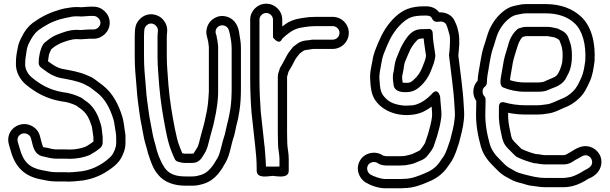

<svg xmlns="http://www.w3.org/2000/svg" viewBox="-20 -798 3290 1036"><path d="M356 59C395.7 59 432.5 51.1 462.3 39.2C463.2 38.8 464.5 38.2 465.1 37.9C484.3 27.2 504.5 14.4 521.3 0C527.3 -5.2 534 -16.7 534 -27V-60C534 -61.6 533.8 -63.7 533.5 -64.9C530.5 -80 530.6 -107.4 523.7 -127.9L516.7 -148.9C502.4 -192 477.7 -232.1 438.4 -256.1C427.2 -263.5 425.7 -267.1 417.2 -271.4C390 -285 352.8 -297.4 317.4 -300.8C247.4 -313.3 199.9 -340.7 153.7 -378.4C131.7 -396 113.2 -424.1 115.9 -459.1C116 -459.7 116 -460.5 116 -461C116 -484.1 121.6 -504.3 123.9 -525.4C125.8 -543.4 133.5 -560.5 143 -578.1C154.5 -599.5 168.9 -620.7 185.9 -634C223.6 -661.2 259.2 -681 307.9 -695C325.9 -700.1 345.2 -703.1 369.5 -708.4C378.6 -709.6 385.6 -710 395 -710C401.9 -710 410.9 -709 420 -709C437.3 -709 453.8 -712 462 -712H485C503.9 -712 522 -693.9 522 -675C522 -656.5 504.4 -639 485 -639H462C445 -639 427.9 -636.2 416.1 -636C406.3 -636.8 402 -637 395 -637C350.5 -637 314.5 -621 286.2 -610.4C266.6 -603 246.8 -589.2 230.5 -575.5C204.5 -559 200.4 -527.7 197.6 -522.2C196.3 -519.4 195.3 -515.9 195.1 -513.3C194.1 -502 189 -485.6 189 -471V-456C189 -437.3 213.6 -424.9 220.5 -419.4C243.1 -401.8 270.3 -385.2 305 -377.5C352.9 -368.8 394.6 -361.3 428.9 -346.5C446.5 -336.9 456.5 -333.4 466.8 -326.2C481.9 -313.7 488 -311 503.4 -298.4C546.8 -264.7 574.3 -213.2 593 -151C598.2 -132.7 601.1 -98 606.2 -71.7C606.8 -62.9 607 -55 607 -46V-25C607 -6.1 599.1 13.4 590 30.2C582 45.3 568.7 55.7 549.7 71.2C512.1 98.7 473.7 117.9 420.8 126.2L401.5 128.1C385.9 129.7 368.1 131.8 352.2 132C343.3 131.2 337.4 131 329 131H279C253.3 131 235.8 124.9 207.2 120.4C136.8 106.7 105.5 73.5 86.1 2.2L76 -31.9C66.5 -65.9 101.2 -89.3 129.4 -73.6C139.2 -68.2 144.1 -61.6 146.9 -52.4L155.8 -17.8C163.4 11.8 176.5 42.4 220.4 47.8C233 50 240.7 53.4 250.5 54.7L263.8 56.6C270.2 57.8 273.6 58 279 58H329C339.4 58 347.8 59 356 59ZM351 182C372 182 391.6 179.4 406.5 177.9L426.5 175.9C426.8 175.8 427.4 175.8 427.8 175.7C490.8 166 538 141.8 579.8 111.2C598.5 97.4 620.1 80.2 634 53.8C644.5 34.6 657 7.1 657 -25V-46C657 -57.3 657.6 -69.7 655.5 -79.9C650.9 -103.2 649 -137 641 -165C620.6 -232.9 588.9 -295.3 534.6 -337.6C516.9 -351.9 509.2 -355.9 498 -365.2C480.8 -379.5 464.8 -385.4 450 -391.9C407.4 -410.5 362.6 -417.8 315 -426.5C292.5 -431.7 269.6 -444.6 251.5 -458.6C247.1 -462.2 242.6 -465.1 239 -467.7V-469.4C240 -476.9 242.9 -491.2 244.4 -504.3C249.4 -516 254.5 -529.7 257.4 -533.3C258.8 -534.1 260.2 -535.1 261.5 -536.2C273.7 -546.9 287.1 -555 305 -564.1C334.2 -575.1 363.3 -587 395 -587C400.5 -587 407.9 -586 415 -586C433.6 -586 451 -589 462 -589H485C531.6 -589 572 -627.4 572 -675C572 -722.2 532.2 -762 485 -762H462C446.5 -762 433.3 -759.2 420.9 -759C413.2 -759.5 402.5 -760 395 -760C383.3 -760 372.1 -759.3 361.5 -757.7C339.9 -754.7 319.4 -751.9 293.4 -742.8C239.7 -727.3 196.1 -703.2 156.1 -674C131 -654.9 112.2 -629.6 98.7 -601.3C89.1 -583.4 78 -561.8 74.3 -532C69.8 -511.4 66.1 -487.8 66 -461.9C62.3 -407.6 91.7 -364 122.3 -339.6C172.5 -298.5 230 -265.4 309.7 -251.4C310.1 -251.3 311.1 -251.2 311.7 -251.1C340.2 -248.5 368.3 -239.4 391.7 -228.2C397.1 -223.4 406.9 -217 411.1 -214.2C437.8 -196.4 456.6 -171.2 469.3 -133.1L476 -113.1C479 -100.1 480.2 -78.8 484 -57.6V-34.1C472.4 -24.8 457.4 -15.1 442.3 -6.6C419.1 2.3 389 8.9 357 9C348.6 8.4 339.1 8 329 8H279C275.5 8 273.9 7.6 271.5 7.2L259.4 5.5C251.9 3.3 239.5 0.3 228.3 -1.6C209.2 -5 214.5 2.2 204 -30.9L195.1 -65.6C188.4 -88.5 173.9 -106.1 153.6 -117.4C88.8 -153.4 5.8 -97.4 28 -18.1L37.9 15.8C60.9 99.8 109.7 152.7 198.8 169.6C222.9 173.4 244.9 181 279 181H329C337.5 181 344.1 182 351 182Z M772.6 -662.4C799.1 -684.8 834.4 -660.1 832.1 -631.1L831.1 -620.7C830.2 -613 830 -610.2 830 -605V-496C830 -432.8 835.1 -400.5 839.1 -335.2C846.9 -243.2 859.2 -173.8 874.5 -94.1C883.3 -51.9 889.6 -20.8 904.7 17.1C910.6 32.5 916.9 47.7 923.6 61.2C926.9 67.7 933.3 72.6 939.9 74.3C949.5 76.6 962.6 81 973 81H1019C1051.8 81 1067.7 56.9 1075.4 42.9C1086.4 26.4 1093.4 14.4 1101 -10C1108.6 -37.7 1117.4 -75.8 1123.8 -96.3C1133.4 -125 1139.5 -166.7 1145.3 -189.9C1145.4 -190.6 1145.6 -191.7 1145.7 -192.2L1149.7 -218C1154.2 -245.2 1157 -276.3 1157 -302V-547C1157 -553.3 1155.6 -558.6 1154.8 -565.1L1152.8 -581.1C1152.3 -584.8 1150.3 -592.4 1150.1 -593.9C1148.4 -609.4 1146.3 -610.9 1144.8 -614.9C1135.7 -648.9 1168.6 -671.9 1197.4 -656.8C1214.8 -647.8 1217.6 -629.8 1224.4 -591.7L1227.2 -575.4C1228.7 -561.9 1230 -550 1230 -536V-323C1230 -282.8 1228 -240.3 1222.4 -206.5C1217.8 -183.2 1215.3 -166.5 1210.9 -148.7C1204.2 -126.4 1197.6 -88.5 1193.2 -72.8C1177.8 -29.6 1169.7 25.4 1155.2 51.8C1130 96.6 1106.2 131.6 1066.5 145.2C1049.8 150.1 1035.6 154 1019 154H981C884.1 154 864.7 110.5 836.2 43.7C832.4 33.4 829 23 826.1 13.4L820.3 -10.1C813.8 -35.7 808.1 -49.5 802.7 -80.2C797.6 -111.5 787.6 -155.3 783.8 -183.5C777.7 -226 770 -278.5 766.9 -329.8C761.3 -399 757 -430.6 757 -496V-605C757 -610.7 757.3 -618.6 757.9 -627L758.9 -637.4C760.3 -648.3 764.2 -655.2 772.6 -662.4ZM740.4 -700.6C722.8 -685.7 711.9 -666 709.1 -642.6L708.1 -631C707.3 -620.7 707 -612.7 707 -605V-496C707 -428.5 711.6 -392.9 717.1 -326.2C720.2 -273.4 728.3 -218.4 734.2 -176.5C738.6 -144.7 748.6 -101.5 753.3 -71.8C759.2 -39.2 764.2 -22.3 771.9 2.7L777.9 26.6C781.7 39.6 785.3 50.2 789.6 61.8C800.2 89.9 808.5 115.9 832.7 143.9C864.7 184.7 918.6 204 981 204H1019C1044.2 204 1064.5 198 1081.5 192.8C1143.6 172.2 1173.7 120.9 1198.8 76.2C1221.2 35.6 1227.8 -21.5 1240.5 -56.5C1247.8 -76.5 1253.9 -118.4 1258.9 -134.6C1265.7 -156.6 1267.2 -175.6 1271.6 -197.5C1278.3 -237.6 1280 -280.7 1280 -323V-536C1280 -553.9 1279.1 -569.5 1276.6 -583.3L1273.8 -599.6C1269.7 -635.4 1261.7 -679.7 1220.6 -701.2C1173 -726 1123.2 -703.9 1103.1 -665C1093.3 -646.1 1090.3 -623 1097 -600C1100 -589.6 1100.5 -585.2 1103.4 -573.4L1105.2 -558.9C1105.8 -554.1 1106.3 -549.9 1107 -545.2V-303C1104.8 -275.9 1104 -248.2 1100.3 -226L1096.5 -200.9C1090 -174.2 1083.6 -134 1076.2 -111.7C1068.5 -87 1060.2 -50.7 1053 -24C1046.7 -4.1 1044.3 -0.5 1033.2 16.1C1024.2 29.6 1026.3 31 1019 31H975C972.4 30.5 969.4 29.9 963.5 28.5C960.2 21.2 955.4 9.7 951.3 -1.1C937.8 -34.9 932.3 -61.9 923.5 -103.9C908.5 -182 896.4 -250.8 888.9 -338.8C885 -405.2 880 -436.3 880 -496V-605C880 -607 880.2 -609.7 880.9 -615.3L881.9 -626.9C883.8 -650.1 876.5 -672 861.8 -689.9C832.5 -725.4 778.4 -732.7 740.4 -700.6Z M1680 -657H1775C1795.5 -657 1812 -640.5 1812 -620.5C1812 -600.5 1795.5 -584 1775 -584H1667C1665.7 -584 1663.9 -583.8 1662.9 -583.7L1651.5 -581.8C1635.5 -579.9 1616.9 -579.9 1597.8 -570.4C1583.1 -563 1574.8 -554.2 1565.1 -547.8C1562.6 -546.1 1560 -543.5 1558.5 -541.3C1549.5 -528.5 1539.8 -520.1 1527.9 -498.7C1516 -474.9 1509.2 -464.6 1496.2 -440.3C1492.3 -433.9 1489 -430.1 1488.1 -422.3C1486.2 -415.3 1479 -401.3 1479 -384V-80C1479 -62 1479.4 -43.1 1480 -26.5C1480.2 10.3 1488 33.8 1488 59V100.6C1478.2 100.9 1466.3 101 1451 101C1436.2 101 1422.9 100.8 1414.9 100.6C1414.2 61.8 1410 28.9 1408 -6.4C1407.7 -11.4 1407.1 -13.7 1406.5 -16.3C1399.4 -76.6 1394.2 -135.4 1386.9 -196.4C1382.7 -251.7 1380 -312.5 1380 -372V-692C1380 -711.2 1396.8 -728 1416.5 -728C1436.2 -728 1453 -711.2 1453 -692V-596C1453 -596 1484.4 -552.9 1500.4 -584.8C1502.5 -589.1 1512.5 -599 1525.3 -609.2L1548.2 -626.4C1566.7 -638 1584.5 -645.7 1606.3 -649.2C1613.9 -650.1 1618.8 -651 1625.3 -652.3L1640.1 -654.2C1646.4 -655 1652.7 -656 1659 -656C1665.8 -656 1672.4 -657 1680 -657ZM1330 -692V-372C1330 -310.5 1332.7 -248.5 1337.1 -191.6C1344.7 -128.5 1349.8 -69.6 1357.2 -8C1361.9 31.4 1365 72.8 1365 109V123C1365 169.4 1433.9 151 1451 151C1468.7 151 1538 169.4 1538 123V59C1538 24.1 1530 0.1 1530 -27.5C1529.3 -45.6 1529 -62 1529 -80V-383.7C1529.5 -387 1533.9 -399.5 1536.7 -410.7C1551.5 -435.3 1558.5 -448.2 1572.1 -475.3C1578.7 -486.9 1585.4 -493.5 1596.8 -508.9C1607.6 -516.6 1616.3 -523.7 1620.2 -525.6C1625.6 -528.3 1641.5 -529.4 1659.1 -532.3L1669.1 -534H1775C1822.8 -534 1862 -572.5 1862 -620.5C1862 -668.5 1822.8 -707 1775 -707H1680C1672.1 -707 1666.8 -706.8 1657.8 -706C1649.5 -705.9 1642.4 -705.3 1633.2 -703.7L1617.9 -701.8C1611.5 -701 1606.8 -699.6 1599.7 -698.8C1567.8 -693.9 1539.3 -682.3 1519 -667L1503 -655V-692C1503 -739.4 1463.7 -778 1416.5 -778C1369.3 -778 1330 -739.4 1330 -692Z M2328.8 -499.8C2324.2 -542 2315 -578.3 2315 -617C2315 -623.8 2312.6 -647 2285.1 -641.5C2283.3 -641.2 2281.7 -641 2280 -641H2270C2255.1 -641 2234.2 -641.1 2216.8 -632.4C2185.4 -616.7 2164.5 -580.5 2151.3 -557.4C2138.8 -535.6 2126.9 -501.2 2117.9 -480.7C2109.2 -458.7 2107.2 -428.5 2104.6 -414.7C2102.1 -405.2 2100 -397.3 2100 -388V-374C2100 -364.6 2102.5 -351.6 2103 -345.9C2105.1 -295.4 2163.5 -301 2174 -301C2208 -301 2230.2 -316.4 2245.5 -330.2C2274.8 -355.4 2295.6 -388.5 2308.5 -424.3C2317.2 -447.4 2325 -463.5 2328.8 -493.9C2329 -495.8 2329 -498.3 2328.8 -499.8ZM2278.8 -497.2C2275.8 -476 2271.6 -467.9 2261.5 -441.7C2250.9 -411.7 2234 -386 2212.5 -367.8C2198.7 -355.3 2193.8 -351 2174 -351C2165.7 -351 2157.5 -351.3 2152.6 -352.4C2152 -358.9 2151.2 -366.2 2150 -375.6V-386.7C2150.5 -390.6 2151.6 -396.8 2153.1 -402.4C2157.8 -419.7 2160.4 -451.6 2164.1 -461.4C2172.9 -481.5 2185.8 -514.5 2195.1 -533.2C2206.4 -553 2223.7 -577.4 2239.5 -587.7C2242.8 -588.7 2255 -590.5 2266 -590.9C2268.7 -557.4 2275.1 -528 2278.8 -497.2ZM2140 168H2060C2033.2 168 1993.3 152.7 1977.6 143C1962.9 132.9 1955 110.4 1966.7 91.8C1976.4 76.3 2003.7 69.8 2021 84.2C2029.1 90.9 2052 95 2062 95H2140C2145.1 95 2151.6 94.5 2155.7 94H2163C2164.3 94 2166.1 93.8 2167.1 93.7C2186 90.5 2211.9 86.3 2227.1 77.9C2238.4 71.6 2271.5 65.3 2289.6 38.2C2295.8 29.5 2307.8 16.4 2314.4 3.2L2319.4 -6.8C2320 -8.2 2320.7 -10 2321 -11.1C2325.7 -27.6 2331.9 -40.7 2338 -62C2346.7 -91.6 2356.1 -125.6 2360.8 -162.9C2364 -188.6 2360 -204.3 2359 -226.3C2358.1 -242.7 2355 -262.3 2355 -276C2355 -276 2343.8 -328.7 2311.4 -292.7C2285.4 -263.8 2247.7 -236.5 2208.3 -229.9C2179.5 -228.2 2162.7 -226.4 2141.5 -230.6C2098.2 -237.8 2075.5 -250.5 2053.7 -275.6C2038.3 -292.7 2033.4 -307.3 2029.9 -338.3L2027.9 -364.3C2024.2 -399.3 2032.6 -422.7 2038.7 -461.3C2043.5 -495 2053.2 -513.6 2066.2 -546.6C2088.5 -599.3 2110.1 -635.1 2146.1 -669.8C2182.2 -702.9 2204.4 -714 2270 -714H2280C2299.6 -714 2307.3 -708.1 2313.1 -694.9C2317.9 -684.1 2330.3 -678.8 2339.9 -680.3C2367.2 -684.6 2377.2 -678.8 2385.5 -669.7C2386 -669.1 2386 -669.1 2386 -669.1C2394.5 -652.1 2398.3 -635.4 2405.7 -609.1C2407.5 -599.4 2408 -593.5 2408 -586V-573C2408 -565.6 2407.9 -557.6 2407.1 -546.9L2405.1 -521.2C2404.2 -512 2402.1 -504.4 2403.2 -495.2C2412.6 -410.5 2428.1 -313.2 2432 -230.7C2433.7 -199.7 2436.5 -183.4 2433.1 -156.7C2429.4 -115.9 2418.1 -80.2 2408.9 -41.8C2397.5 -7.4 2387.9 22.9 2374 45.4C2366 57.3 2357.4 67.2 2349.1 81.2C2329.7 106.5 2306.2 123.4 2272.4 136.9C2237.8 151.7 2200.5 167 2159 167C2152.8 167 2147 168 2140 168ZM2140 45H2064.4C2060.4 44.3 2055.2 43.3 2047.8 41.8C2007.4 13.1 1949.5 25.1 1924.3 65.2C1896.1 110.1 1915.5 161.7 1950.4 185C1975.2 200.5 2018.4 218 2060 218H2140C2147.2 218 2152.1 217.8 2160.4 217C2213.2 216.4 2256.6 198.1 2291.5 183.1C2331.4 167 2364.8 143.6 2390 110C2398.1 99.2 2404.7 89.6 2416 72.6C2436 40.6 2446 5.2 2456.7 -27.1C2456.9 -27.6 2457.2 -28.6 2457.3 -29.3C2465.8 -65.4 2478.3 -103.2 2482.9 -151.3C2486.7 -183.5 2483.4 -205.9 2482 -233.3C2477.9 -318.8 2462.5 -415.2 2453.1 -498.3C2453.6 -503.9 2454.3 -510.5 2454.9 -516.8L2456.9 -542.5C2458.1 -552.7 2458.7 -564.4 2458 -574V-586C2458 -597.1 2456.8 -608.4 2454.5 -619.9C2450.5 -639.7 2446.5 -658.7 2434.8 -681.5C2423.3 -712.6 2391 -733 2349.5 -731.5C2333.8 -752.7 2308.2 -764 2280 -764H2270C2195.7 -764 2154.3 -745.3 2111.9 -706.2C2069 -665.2 2043.4 -621.1 2019.8 -565.4C2007.7 -534.4 1995.1 -509.5 1989.3 -468.7C1984.2 -436.8 1973.5 -406.4 1978.1 -359.7L1980.1 -333.7C1984.2 -297.1 1993 -268.3 2016.3 -242.5C2055.2 -197.5 2128 -166.9 2214.8 -180.3C2251.2 -185.9 2282.7 -202.5 2309.1 -222.7C2310.3 -199.4 2312.5 -188 2311.1 -168.5C2307.1 -136.9 2298.6 -105.1 2290 -76C2285.2 -59 2279.4 -46.9 2273.6 -27.2C2267 -13.9 2257.8 -3.3 2248.4 9.8C2244.5 15.7 2229.9 20.2 2205 33C2192.8 36.9 2176.2 41.3 2160.9 44H2154C2149.4 44 2144.6 45 2140 45Z M2867 83C2878.4 83 2896 89 2918 89H3024C3053.5 89 3074.6 71 3084.1 65.3C3094.2 58.8 3107 54 3121.8 44.5C3153.8 28.1 3182.1 58.4 3173.6 86.8C3169.2 101.5 3158.3 108.8 3136 120.1C3131.3 121.9 3127.1 124.8 3124.4 126.7C3107.7 137.7 3080.3 151.4 3061.1 156.5C3045.5 158.9 3032.9 162 3024 162H2921C2879.4 162 2846 152.2 2807.8 142.7C2789.5 138.5 2772 132.4 2760.5 126.3C2730.5 107.9 2721.7 107.4 2701.7 87.3L2685.2 70.8C2671.9 56 2658.4 44.2 2651.4 34.5C2638.7 16.5 2629.7 2.8 2623 -19.8C2608.2 -73.4 2596.2 -131 2599 -198.5C2599 -215 2599.3 -229.4 2600 -248.5V-262C2600 -268.1 2597.6 -274.2 2593.7 -278.6C2586.8 -286.3 2584 -293.8 2584 -304C2584 -316.2 2587.6 -323.6 2597.4 -331.3C2603.7 -336.2 2607 -344.8 2607 -351C2607 -385.4 2615.8 -416.3 2620.7 -453.3C2625.9 -484.4 2631.3 -511.6 2638.6 -533.7C2648.7 -561 2656.2 -592.7 2664.2 -612.6C2679 -648.9 2702.8 -679.8 2730.9 -700.9C2742.9 -709.7 2755.2 -715.2 2765.2 -717.5L2784.9 -721.5C2796.1 -723.7 2806.7 -726 2817 -726H2924C2994.9 -726 3045.3 -705.2 3080.1 -672.6C3121.6 -635.3 3143.5 -560.3 3138.1 -470.5C3132.7 -432.9 3128.4 -404.8 3117.2 -380.2C3102.9 -348 3091.2 -323.1 3070.6 -304C3051 -284.4 3031.4 -272.4 3002 -261.3C2974.1 -250.2 2952.5 -237.1 2928.7 -234.9C2913.3 -233.5 2898.1 -230 2880 -230H2814C2774.9 -230 2735.6 -236 2703.9 -245C2701.3 -245.8 2672 -255.2 2672 -221V-197.6C2669.7 -149.6 2676.5 -114.1 2684.5 -77C2691.3 -41.4 2697.9 -19.8 2720.3 2.7L2761.3 43.7C2763.2 45.5 2765.8 47.4 2767.8 48.4C2795.3 62.1 2827.4 73.9 2860.9 82.3C2862.9 82.7 2865.4 83 2867 83ZM2870.3 33.1C2844.3 26.3 2816.3 16.3 2793.8 5.4L2755.7 -32.7C2750.8 -37.6 2749.1 -40.5 2742.6 -49.7C2739.6 -56.8 2736.9 -68.9 2733.5 -87C2725.7 -122.9 2720.6 -149.4 2721.7 -189.3C2749 -183.8 2782.2 -180 2814 -180H2880C2899.8 -180 2916.3 -181.7 2934.6 -185.2C2971.5 -189.3 2999.8 -206.6 3020 -214.7C3053.1 -227.1 3080.4 -243.3 3105.4 -268C3133.7 -294.8 3148.8 -328.3 3162.8 -359.7C3177.8 -392.8 3182.4 -427.1 3187.7 -464.5C3187.8 -464.9 3187.9 -465.8 3188 -466.4C3194.1 -565.5 3172.8 -655.8 3113.9 -709.4C3069 -751.1 3004.9 -776 2924 -776H2817C2802.8 -776 2789.5 -774.3 2774.4 -770.4L2754.8 -766.4C2735.4 -762.1 2718.5 -753.7 2701.1 -741.1C2664.6 -713.7 2636.1 -676 2617.8 -631.4C2607.4 -605.3 2600.1 -573.3 2591.4 -550.3C2581.8 -521.4 2576.7 -493 2571.3 -460.7C2567.2 -429.7 2558.9 -401.2 2557.2 -362.3C2542.4 -346.8 2534 -326.2 2534 -304C2534 -285.7 2538.8 -269.4 2550 -253.3V-249.5C2549.4 -232.4 2549 -215.6 2549 -199.5C2546.1 -126.8 2559.4 -62.3 2575 -6.2C2589.7 44.4 2620 76.4 2649.3 105.7L2666.3 122.7C2674.2 130.6 2681.7 137.1 2689.9 143C2704.8 154.8 2724.3 162.6 2734.7 169.2C2752.5 180.3 2775.8 186.6 2796.2 191.3C2813.2 195.6 2830.3 203.8 2859.8 205.9C2876.9 207.9 2896.9 212 2921 212H3024C3043.6 212 3060.9 208 3072.1 205.3C3102.4 197.7 3132.9 181 3154.9 166.4C3178.6 157.3 3210.5 137.7 3221.4 101.2C3236.7 50.3 3204.7 6.2 3163.2 -6.1C3121.7 -18.3 3088.2 3.8 3057.7 22.8C3044.5 30.9 3030.8 39 3024 39H2918C2908 39 2892.6 33.9 2870.3 33.1ZM2817 -653C2802.2 -653 2791.4 -648.1 2786.8 -646.9C2781.4 -646.4 2776.6 -644.2 2773 -641.2C2746.2 -618.9 2729 -586.2 2720.8 -550.4C2709.9 -514.8 2699.4 -485.8 2693.3 -441.8L2685.3 -396.1C2681.6 -372.2 2672.6 -335.7 2695.2 -326C2726.2 -312.7 2767.8 -303 2811 -303H2880C2899.9 -303 2921.1 -304.1 2940.2 -313.6C2959.9 -323.5 2992.9 -329.5 3018.7 -355.3C3032.7 -369.3 3037.9 -384.2 3042.9 -393.5C3052.2 -410.4 3057.5 -425.9 3060.5 -441.1L3062.5 -451.1C3065 -463.5 3066 -481.1 3066 -498C3066 -524.2 3063.5 -551.1 3054.1 -574.6C3052 -579.5 3048.2 -594.9 3040.4 -607.9C3034.3 -618.1 3022.8 -627.1 3012.2 -632.4L2997.2 -639.8C2992.8 -643 2988.9 -644.3 2985.1 -644.8C2976 -645.9 2953.7 -653 2937 -653ZM2817 -603H2934.8C2951.8 -600 2953.3 -600 2972.7 -596.2L2989.1 -588C2991.3 -586.7 2991.8 -586.6 2997.8 -581.9C3001.5 -573.8 3003.4 -566.4 3008 -555.3C3012.7 -543.2 3016 -520.2 3016 -498C3016 -486.2 3014.6 -472.9 3013.2 -459.7C3008.2 -434.5 2995.2 -402.5 2983.3 -390.7C2971.2 -378.6 2946.8 -372.9 2917.8 -358.4C2911.9 -355.4 2897.2 -353 2880 -353H2811C2782.9 -353 2756.1 -357.8 2731.7 -365.7C2732.6 -373.2 2733.7 -381.6 2734.7 -387.9L2742.7 -434.2C2748.3 -475.3 2757.2 -498.3 2768.9 -536.7C2777.5 -564.8 2783.9 -582.8 2800.5 -598.8C2809.3 -601.2 2815.7 -603 2817 -603Z"/></svg>

Font: Smoothie
Style: Outline
Weight: 400
Foundry: Cannot Into Space Fonts
Version: Version 0.8